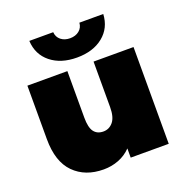

<svg xmlns="http://www.w3.org/2000/svg" viewBox="-137 -889 973 1020"><g transform="rotate(-20 349.0 -378.5)"><path d="M648 -547V0H433V-52Q403 -21 363 -5.5Q323 10 278 10Q174 10 111 -53.5Q48 -117 48 -245V-547H274V-284Q274 -228 292 -204Q310 -180 345 -180Q378 -180 400 -206.5Q422 -233 422 -290V-547ZM139 -767H274Q276 -739 296.5 -722.5Q317 -706 348 -706Q379 -706 399.5 -722.5Q420 -739 422 -767H557Q553 -689 496 -643Q439 -597 348 -597Q257 -597 200 -643Q143 -689 139 -767Z"/></g></svg>

Font: Montserrat Alternates Black
Style: Regular
Weight: 900
Designer: Julieta Ulanovsky
Foundry: Julieta Ulanovsky
Version: Version 7.200